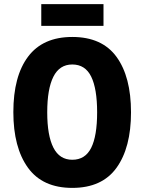

<svg xmlns="http://www.w3.org/2000/svg" viewBox="-20 -905 703 935"><path d="M618 -358Q618 -186 547.5 -88Q477 10 332 10Q187 10 116 -88.5Q45 -187 45 -359Q45 -534 117 -629.5Q189 -725 332 -725Q477 -725 547.5 -628Q618 -531 618 -358ZM210 -358Q210 -245 240 -186Q270 -127 332 -127Q395 -127 424 -185Q453 -243 453 -358Q453 -473 424 -532Q395 -591 332 -591Q270 -591 240 -531.5Q210 -472 210 -358ZM484 -885V-779H181V-885Z"/></svg>

Font: Noto Sans Arabic Cond ExtBd
Style: Regular
Weight: 800
Width: 3
Designer: Monotype Design Team, Nadine Chahine, Nizar Qandah and Khaled Hosny
Foundry: Monotype Imaging Inc.
Version: Version 2.012; ttfautohint (v1.8.4.7-5d5b)